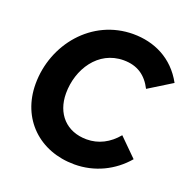

<svg xmlns="http://www.w3.org/2000/svg" viewBox="-128 -836 970 977"><g transform="rotate(20 356.5 -347.0)"><path d="M375 16C484 16 582 -32 650 -112L554 -207C510 -154 454 -125 390 -125C280 -125 212 -200 212 -310C212 -440 293 -568 431 -568C506 -568 555 -533 587 -470L713 -548C651 -662 544 -710 432 -710C208 -710 50 -516 50 -302C50 -113 186 16 375 16Z"/></g></svg>

Font: Fixel Display 20240404
Style: Bold Italic
Weight: 700
Italic angle: -10°
Designer: AlfaBravo + MacPaw
Foundry: Kyrylo Tkachov, Marchela Mozhyna, Serhii Makarenko, Maria Weinstein, Zakhar Kryvoshyya
Version: Version 1.211;Glyphs 3.2 (3225)